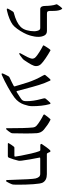

<svg xmlns="http://www.w3.org/2000/svg" viewBox="773 -1486 790 2376"><g transform="rotate(90 1168.0 -298.0)"><path d="M140.1 -74.2Q259.8 -105.5 311.5 -157.7Q341.3 -187.5 354 -233.9Q366.7 -280.3 366.7 -326.7Q366.7 -344.2 362.3 -361.3Q357.9 -378.4 353.5 -384.8Q348.6 -394 341.8 -397.5Q335 -400.9 323.2 -400.9H90.3Q80.6 -400.9 72.8 -406.7Q64.9 -412.6 60.1 -421.9Q53.2 -437.5 53.2 -469.2Q53.2 -496.1 48.6 -534.7Q43.9 -573.2 35.2 -595.2Q32.7 -600.6 32.7 -603.5Q32.7 -606.4 37.6 -615.2Q45.9 -628.9 58.3 -644.8Q70.8 -660.6 79.6 -669.4Q82 -672.9 85 -672.9Q89.4 -672.9 94.2 -665Q104 -651.4 109.4 -624.8Q114.7 -598.1 114.7 -572.3Q114.7 -529.8 115.7 -515.1Q116.7 -500.5 121.6 -493.7Q126 -487.3 132.3 -485.6Q138.7 -483.9 149.4 -483.9H362.3Q402.8 -483.9 419.4 -451.9Q436 -419.9 436 -377.4Q436 -353.5 431.9 -329.3Q427.7 -305.2 423.3 -289.6Q418.9 -273.9 417.5 -269.5Q408.7 -238.3 386.2 -195.6Q363.8 -152.8 335.9 -115Q308.1 -77.1 284.7 -59.6Q258.3 -40 212.9 -21Q167.5 -2 111.8 10.7Q99.6 13.2 95.2 13.2Q90.3 13.2 88.1 11.2Q85.9 9.3 85.9 5.4Q85.9 -0.5 100.3 -25.4Q114.7 -50.3 121.6 -60.1Q122.6 -61.5 125 -64.9Q127.4 -68.4 131.1 -70.8Q134.8 -73.2 140.1 -74.2Z M688.5 -342.3Q671.9 -359.9 626.2 -388.9Q580.6 -418 547.4 -434.1Q541.5 -437 541.5 -440.9Q541.5 -443.4 543.5 -447.3Q548.8 -457.5 567.6 -486.8Q586.4 -516.1 595.2 -524.4Q598.6 -527.8 602.5 -527.8Q603.5 -527.8 606.4 -525.9Q653.3 -500 702.1 -466.8Q751 -433.6 772.9 -410.6Q787.6 -395 792.7 -379.6Q797.9 -364.3 797.9 -348.1Q797.9 -324.7 778.6 -289.3Q759.3 -253.9 724.6 -203.1Q717.3 -191.9 712.6 -188.2Q708 -184.6 707 -183.6Q695.3 -172.9 672.9 -157Q650.4 -141.1 642.6 -141.1Q636.7 -141.1 636.7 -147.9Q636.7 -151.9 640.1 -156.7Q666 -201.2 686 -242.2Q706.1 -283.2 706.1 -305.7Q706.1 -313.5 702.1 -323Q698.2 -332.5 688.5 -342.3Z M1041 -71.8Q1049.3 -76.2 1049.3 -83.5Q1048.8 -86.4 1047.4 -91.6Q1045.9 -96.7 1044.4 -99.6L1030.3 -147.9Q1011.2 -212.9 997.6 -253.4Q983.9 -293.9 963.4 -340.6Q942.9 -387.2 913.1 -438.5Q905.8 -451.7 905.8 -456.1Q905.8 -459 908.7 -462.9Q911.6 -466.8 912.6 -468.3Q923.3 -481.4 940.2 -501.5Q957 -521.5 961.4 -524.4Q962.4 -524.9 965.1 -526.4Q967.8 -527.8 970.2 -527.8Q976.1 -527.8 978 -522.5Q1009.8 -456.1 1031.7 -385Q1053.7 -314 1081.5 -206.1Q1089.4 -175.3 1106 -113.8Q1107.4 -107.9 1111.8 -107.9Q1114.3 -107.9 1117.2 -109.1Q1120.1 -110.4 1121.6 -111.3Q1165 -138.7 1187.5 -153.3Q1210 -168 1216.3 -175.3Q1225.6 -185.1 1228.8 -198.5Q1231.9 -211.9 1231.9 -235.4Q1231.9 -315.9 1205.6 -412.1Q1196.3 -445.3 1196.3 -455.1Q1196.3 -460.9 1200.2 -467.3Q1210 -480 1227.5 -499.3Q1245.1 -518.6 1251.5 -524.4Q1252.4 -524.9 1254.6 -526.4Q1256.8 -527.8 1258.8 -527.8Q1261.7 -527.8 1264.6 -525.4Q1267.6 -522.9 1268.6 -518.1Q1282.2 -468.8 1288.1 -413.6Q1293.9 -358.4 1293.9 -306.2Q1293.9 -276.4 1289.3 -255.6Q1284.7 -234.9 1272.9 -198.7Q1263.2 -168.9 1241.7 -137.9Q1220.2 -106.9 1185.5 -80.6Q1139.6 -46.4 1060.3 -2Q981 42.5 909.2 73.7Q898.9 77.6 896 77.6Q892.6 77.6 890.4 75.2Q888.2 72.8 888.2 69.3Q888.2 62.5 901.9 34.4Q915.5 6.3 923.3 -6.8Q926.3 -12.7 930.4 -16.1Q934.6 -19.5 941.4 -22.5Q961.4 -31.7 995.8 -48.3Q1030.3 -64.9 1041 -71.8Z M1566.9 15.1Q1566.9 -221.2 1557.6 -308.1Q1556.2 -322.3 1551.3 -333.5Q1546.4 -344.7 1534.2 -356.4Q1511.2 -377 1473.1 -400.6Q1435.1 -424.3 1405.8 -438.5Q1400.9 -441.9 1398.7 -444.1Q1396.5 -446.3 1396.5 -449.7Q1396.5 -452.6 1398.9 -456.3Q1401.4 -460 1402.3 -460.9Q1411.1 -475.1 1427.2 -494.6Q1443.4 -514.2 1451.7 -523.4Q1452.1 -523.9 1454.6 -525.9Q1457 -527.8 1459 -527.8Q1460.9 -527.8 1464.6 -526.1Q1468.3 -524.4 1470.2 -523.4Q1524.4 -496.1 1584 -446.3Q1606 -427.2 1615.7 -406.2Q1625.5 -385.3 1627.9 -360.8Q1628.9 -344.7 1630.4 -302.2Q1631.8 -259.8 1631.8 -229.5Q1631.8 -113.8 1629.4 -56.6Q1629.4 -52.2 1627.4 -47.1Q1625.5 -42 1623.5 -37.6Q1615.2 -22.9 1601.1 -4.6Q1586.9 13.7 1579.6 20Q1576.7 22.5 1573.7 22.5Q1570.8 22.5 1568.8 20.3Q1566.9 18.1 1566.9 15.1Z M1812.5 -81.1H1908.7Q1918 -81.1 1918 -90.8Q1918 -100.1 1906.5 -161.9Q1895 -223.6 1879.6 -289.1Q1864.3 -354.5 1851.1 -388.2Q1849.1 -394.5 1845 -398.2Q1840.8 -401.9 1835.4 -401.9H1776.9Q1770.5 -401.9 1765.6 -405.5Q1760.7 -409.2 1760.7 -415Q1760.7 -417.5 1763.7 -421.9Q1772 -436.5 1800 -474.6Q1828.1 -512.7 1840.3 -523.4Q1846.2 -527.8 1850.1 -527.8Q1858.4 -527.8 1863.8 -514.6Q1865.2 -511.2 1869.1 -501Q1873 -490.7 1877.4 -486.8Q1881.8 -482.9 1888.7 -482.9H2135.3Q2212.4 -482.9 2240.2 -430.7Q2253.4 -405.3 2259.5 -315.2Q2265.6 -225.1 2265.6 -132.8Q2265.6 -85 2264.6 -73.7Q2263.7 -58.1 2261.2 -52.7Q2247.1 -16.6 2228 15.1Q2226.1 18.1 2223.1 20.3Q2220.2 22.5 2217.8 22.5Q2213.9 22.5 2211.2 19.5Q2208.5 16.6 2208 10.7Q2206.5 0.5 2205.1 -67.4Q2201.7 -171.4 2197.8 -246.1Q2193.8 -320.8 2188 -344.7Q2180.2 -373.5 2167 -387.2Q2153.8 -400.9 2130.9 -400.9H1942.9Q1936.5 -400.9 1933.1 -399.4Q1929.7 -397.9 1929.7 -395.5Q1929.7 -395 1929.9 -392.1Q1930.2 -389.2 1931.6 -384.3Q1940.4 -343.3 1952.1 -274.9Q1963.9 -206.5 1968.3 -169.4Q1969.7 -159.2 1969.7 -147.9Q1969.7 -137.2 1968.3 -130.4Q1963.9 -108.4 1952.1 -71.3Q1940.4 -34.2 1932.1 -15.1Q1926.8 0 1911.1 0H1758.3Q1754.9 0 1752.7 -1.7Q1750.5 -3.4 1750.5 -5.9Q1750.5 -9.8 1753.9 -14.2Q1773.4 -47.9 1794.9 -74.2Q1797.9 -78.6 1800.8 -79.8Q1803.7 -81.1 1812.5 -81.1Z"/></g></svg>

Font: David Libre
Style: Regular
Weight: 400
Version: Version 1.000